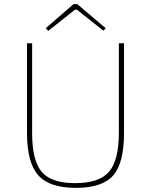

<svg xmlns="http://www.w3.org/2000/svg" viewBox="-20 -900 707 932"><path d="M482 -751 353 -853H344L214 -750L202 -763L337 -880H355L493 -763ZM582 -254Q582 -109 530 -49Q477 12 349 12Q219 12 165 -50Q111 -111 111 -256V-690H136V-254Q136 -120 183 -65Q230 -11 345 -11Q461 -11 509 -66Q557 -122 557 -256V-690H582Z"/></svg>

Font: Taylor Sans Thin
Style: Regular
Weight: 100
Italic angle: -8°
Designer: Natanael Gama
Version: Version 1.001 September 8, 2015